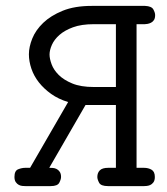

<svg xmlns="http://www.w3.org/2000/svg" viewBox="-20 -631 565 651"><path d="M29 -31Q29 -52 41.5 -57Q54 -62 66 -62H82L211 -285Q178 -295 153.5 -312.5Q129 -330 112 -351.5Q95 -373 86.5 -398Q78 -423 78 -447Q78 -472 89.5 -500.5Q101 -529 126.5 -553.5Q152 -578 192.5 -594.5Q233 -611 291 -611H472Q494 -610 500 -599Q506 -588 506 -580Q506 -569 502 -563Q498 -557 492 -554Q486 -551 480 -550Q474 -549 471 -549H443V-62H468Q483 -62 494 -55.5Q505 -49 505 -31Q505 -19 500 -12.5Q495 -6 489 -3.5Q483 -1 477 -0.5Q471 0 469 0H346Q322 0 316 -11.5Q310 -23 310 -31Q310 -45 318.5 -53.5Q327 -62 347 -62H373V-275H270L147 -62H149Q153 -62 159.5 -61.5Q166 -61 172 -58Q178 -55 182.5 -48.5Q187 -42 187 -31Q187 -23 181 -11.5Q175 0 152 0H66Q62 0 56 -0.5Q50 -1 44 -4Q38 -7 33.5 -13.5Q29 -20 29 -31ZM148 -446Q148 -432 155 -413Q162 -394 179 -377Q196 -360 225 -348Q254 -336 298 -336H373V-549H298Q256 -549 227.5 -538.5Q199 -528 181.5 -512.5Q164 -497 156 -479Q148 -461 148 -446Z"/></svg>

Font: CMU Typewriter Custom
Style: Regular
Weight: 500
Monospace: yes
Version: Version 0.7.0